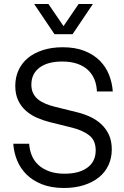

<svg xmlns="http://www.w3.org/2000/svg" viewBox="-20 -925 617 955"><path d="M226 -318Q194 -326 163.5 -339.5Q133 -353 109 -374Q85 -395 70.5 -425.5Q56 -456 56 -498Q56 -541 72.5 -576.5Q89 -612 119.5 -637Q150 -662 194 -676Q238 -690 292 -690Q355 -690 401 -671.5Q447 -653 477 -622.5Q507 -592 522.5 -552.5Q538 -513 541 -470H462Q461 -501 450.5 -528Q440 -555 419 -575.5Q398 -596 365.5 -607.5Q333 -619 289 -619Q217 -619 176.5 -588.5Q136 -558 136 -504Q136 -479 145 -461Q154 -443 169.5 -430.5Q185 -418 206.5 -409Q228 -400 253 -394L366 -366Q398 -358 428.5 -344Q459 -330 483 -308Q507 -286 521.5 -255Q536 -224 536 -182Q536 -139 519.5 -103.5Q503 -68 472 -43Q441 -18 397 -4Q353 10 298 10Q235 10 188.5 -8.5Q142 -27 111.5 -57.5Q81 -88 65 -127.5Q49 -167 46 -210H125Q127 -179 138 -152Q149 -125 170.5 -105Q192 -85 224.5 -73Q257 -61 301 -61Q374 -61 415 -91.5Q456 -122 456 -177Q456 -227 423.5 -252Q391 -277 339 -290ZM221 -905 296 -795 371 -905H442L341 -755H251L150 -905Z"/></svg>

Font: CyStack Display
Style: Regular
Weight: 400
Designer: Weizhong Zhang
Foundry: 本地遙控
Version: Version 1.000;Glyphs 3.1.2 (3151)